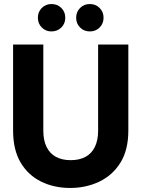

<svg xmlns="http://www.w3.org/2000/svg" viewBox="-20 -921 702 953"><path d="M328 12Q249 12 184.5 -19.5Q120 -51 82.5 -114Q45 -177 45 -273V-700H195V-272Q195 -225 211 -192Q227 -159 257.5 -142.5Q288 -126 331 -126Q374 -126 404.5 -142.5Q435 -159 451 -192Q467 -225 467 -272V-700H617V-273Q617 -177 578 -114Q539 -51 473 -19.5Q407 12 328 12ZM235 -765Q207 -765 187.5 -784.5Q168 -804 168 -833Q168 -862 187.5 -881.5Q207 -901 235 -901Q265 -901 284.5 -881.5Q304 -862 304 -833Q304 -804 284.5 -784.5Q265 -765 235 -765ZM426 -765Q397 -765 377.5 -784.5Q358 -804 358 -833Q358 -862 377.5 -881.5Q397 -901 426 -901Q455 -901 474.5 -881.5Q494 -862 494 -833Q494 -804 474.5 -784.5Q455 -765 426 -765Z"/></svg>

Font: DM Sans 36pt Black
Style: Regular
Weight: 900
Designer: Colophon Foundry, Jonny Pinhorn
Foundry: Colophon Foundry
Version: Version 4.004;gftools[0.9.30]